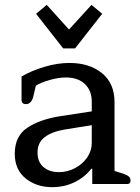

<svg xmlns="http://www.w3.org/2000/svg" viewBox="-20 -760 577 793"><path d="M129 -703 173 -740 265 -638 358 -740 402 -703 290 -560H241ZM41 -125Q41 -198 93 -232.5Q145 -267 228 -280L359 -300V-340Q359 -386 330.5 -413Q302 -440 252 -440Q223 -440 186.5 -430Q150 -420 128 -406L118 -363Q110 -330 87 -330Q78 -330 73.5 -334.5Q69 -339 69 -346V-444Q110 -468 163.5 -484Q217 -500 267 -500Q349 -500 401 -458Q453 -416 453 -338V-54L488 -43Q505 -37 512 -31Q519 -25 519 -14Q519 0 506 0H361V-63H357Q330 -28 288 -7.5Q246 13 195 13Q131 13 86 -23Q41 -59 41 -125ZM359 -169V-243L247 -225Q194 -216 164.5 -193.5Q135 -171 135 -130Q135 -91 159.5 -70Q184 -49 224 -49Q258 -49 289.5 -65.5Q321 -82 340 -109.5Q359 -137 359 -169Z"/></svg>

Font: Maitree Medium
Style: Regular
Weight: 500
Designer: CadsonDemak Team
Foundry: CadsonDemak
Version: Version 1.000